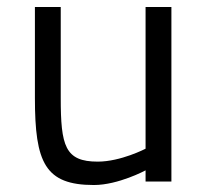

<svg xmlns="http://www.w3.org/2000/svg" viewBox="-20 -520 599 550"><path d="M397 -500V-94C397 -94 326 -57 260 -57C166 -57 154 -102 154 -240V-500H80V-239C80 -54 109 10 249 10C319 10 397 -32 397 -32V0H471V-500Z"/></svg>

Font: TitilliumText22L
Style: 400 wt
Weight: 400
Designer: Campivisivi
Foundry: Campivisivi
Version: 1.000